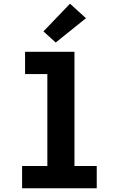

<svg xmlns="http://www.w3.org/2000/svg" viewBox="-20 -1014 640 1034"><path d="M99 0V-120H235V-615H115V-735H381V-120H501V0ZM280 -785 214 -845 357 -994 443 -916Z"/></svg>

Font: Iosevka Curly Heavy Extended
Style: Regular
Weight: 900
Width: 7
Monospace: yes
Designer: Belleve Invis
Foundry: Belleve Invis
Version: Version 11.1.0; ttfautohint (v1.8.3)